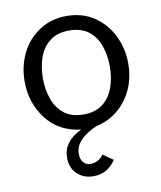

<svg xmlns="http://www.w3.org/2000/svg" viewBox="-81 -559 708 844"><g transform="rotate(-10 273.0 -137.0)"><path d="M268.1 220.2Q225.6 220.2 196.5 193.4Q167.5 166.5 167.5 120.1Q167.5 48.8 249.5 8.8Q151.9 -2.9 96.9 -74.7Q42 -146.5 42 -242.2Q42 -309.6 70.1 -367.2Q98.1 -424.8 152.8 -460.4Q205.1 -494.1 272.5 -494.1Q343.8 -494.1 395.8 -459Q447.8 -423.8 476.1 -366.5Q504.4 -309.1 504.4 -242.2Q504.4 -177.2 480.2 -125.5Q456.1 -73.7 414.3 -39.8Q372.6 -5.9 318.8 5.4Q221.2 48.3 221.2 111.8Q221.2 137.7 233.6 151.1Q246.1 164.6 263.7 164.6Q301.8 164.6 323.2 133.3L368.7 165Q349.6 192.4 325.4 206.3Q301.3 220.2 268.1 220.2ZM272.5 -54.7Q325.2 -54.7 358.2 -80.1Q391.1 -105.5 406.7 -147.9Q422.4 -190.4 422.4 -242.2Q422.4 -292.5 407.5 -335.2Q392.6 -377.9 359.6 -403.6Q326.7 -429.2 272.5 -429.2Q220.2 -429.2 187.3 -403.8Q154.3 -378.4 138.9 -335.9Q123.5 -293.5 123.5 -242.2Q123.5 -191.4 138.7 -148.7Q153.8 -106 186.8 -80.3Q219.7 -54.7 272.5 -54.7Z"/></g></svg>

Font: Acari Sans
Style: Regular
Weight: 400
Designer: Alfredo Marco Pradil and Stefan Peev
Foundry: Hanken Design Co.
Version: Version 1.045;February 4, 2021;FontCreator 13.0.0.2655 64-bi